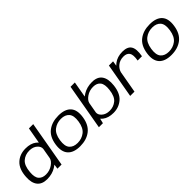

<svg xmlns="http://www.w3.org/2000/svg" viewBox="207 -1939 3099 3099"><g transform="rotate(-45 1756.0 -390.0)"><path d="M486.5 0 497.5 -80.5Q479 -65.5 455 -50.5Q367 4.5 250 4.5Q135 4.5 80 -65.2Q25 -135 34 -263Q43 -430.5 130.5 -513Q218 -595.5 352 -595.5Q468.5 -595.5 539 -541Q558.5 -525.5 572 -510.5L620.5 -785H718.5L580.5 0ZM519 -208 550.5 -387.5Q555 -438.5 508 -481.5Q456.5 -528 372.5 -528Q276 -528 210.5 -470.5Q145 -413 134 -274.5Q123.5 -162.5 165.8 -113Q208 -63.5 290.5 -63.5Q374.5 -63.5 442.5 -110Q507 -154 519 -208Z M1003 5Q856 5 787.8 -71Q719.5 -147 742 -296.5Q765 -450.5 860.8 -523.2Q956.5 -596 1103 -596Q1250.5 -596 1318.8 -521.2Q1387 -446.5 1364 -296.5Q1341 -143 1245.2 -69Q1149.5 5 1003 5ZM1012 -62Q1106 -62 1176.2 -116.2Q1246.5 -170.5 1265.5 -296Q1284.5 -419.5 1236.5 -474.5Q1188.5 -529.5 1094.5 -529.5Q1000.5 -529.5 930 -475.8Q859.5 -422 840.5 -296Q822 -172.5 870 -117.2Q918 -62 1012 -62Z M1432.5 0 1570.5 -785H1669L1621 -511.5Q1639 -526 1663 -541Q1751.5 -595.5 1868.5 -595.5Q1990.5 -595.5 2043 -520.5Q2095.5 -445.5 2080 -307Q2062 -145.5 1974.2 -70.5Q1886.5 4.5 1764.5 4.5Q1648 4.5 1578 -50.5Q1557.5 -66.5 1544 -82L1524.5 0ZM1598.5 -383.5 1566.5 -202.5Q1562.5 -152 1609.5 -110Q1661 -63.5 1745 -63.5Q1832 -63.5 1898 -116.8Q1964 -170 1979.5 -305Q1994 -421 1953.8 -474.5Q1913.5 -528 1826.5 -528Q1742.5 -528 1675 -481.5Q1610.5 -437 1598.5 -383.5Z M2636 -318.5Q2656.5 -434.5 2625 -480.8Q2593.5 -527 2519.5 -527Q2434 -527 2377 -477.5Q2326.5 -433.5 2311.5 -376L2245 0H2147L2251 -590H2346.5L2333 -504Q2348.5 -520 2367.5 -534.5Q2446 -595 2563.5 -595Q2678.5 -595 2719.5 -529.2Q2760.5 -463.5 2734.5 -318.5Z M3087 5Q2940 5 2871.8 -71Q2803.5 -147 2826 -296.5Q2849 -450.5 2944.8 -523.2Q3040.5 -596 3187 -596Q3334.5 -596 3402.8 -521.2Q3471 -446.5 3448 -296.5Q3425 -143 3329.2 -69Q3233.5 5 3087 5ZM3096 -62Q3190 -62 3260.2 -116.2Q3330.5 -170.5 3349.5 -296Q3368.5 -419.5 3320.5 -474.5Q3272.5 -529.5 3178.5 -529.5Q3084.5 -529.5 3014 -475.8Q2943.5 -422 2924.5 -296Q2906 -172.5 2954 -117.2Q3002 -62 3096 -62Z"/></g></svg>

Font: Anybody ExtraExpanded Regular
Style: Italic
Weight: 400
Width: 8
Italic angle: -10°
Designer: Tyler Finck
Foundry: Etcetera Type Company
Version: Version 1.010; ttfautohint (v1.8.3) -l 8 -r 50 -G 200 -x 14 